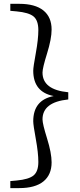

<svg xmlns="http://www.w3.org/2000/svg" viewBox="-20 -797 415 990"><path d="M332 -321.3V-284.2Q199.2 -270.5 199.2 -181.6Q199.2 -158.2 222.7 -83Q246.1 -7.8 246.1 40Q246.1 104.5 203.6 138.7Q161.1 172.9 79.1 172.9H33.2V136.7L65.4 133.8Q128.9 127.9 153.3 107.4Q177.7 86.9 177.7 38.1Q177.7 -8.8 164.6 -80.6Q151.4 -152.3 151.4 -171.9Q151.4 -281.2 256.8 -301.8Q151.4 -322.3 151.4 -432.6Q151.4 -451.2 164.6 -522.9Q177.7 -594.7 177.7 -641.6Q177.7 -691.4 153.3 -711.9Q128.9 -732.4 65.4 -738.3L33.2 -741.2V-777.3H79.1Q161.1 -777.3 203.6 -743.2Q246.1 -709 246.1 -644.5Q246.1 -596.7 222.7 -521.5Q199.2 -446.3 199.2 -422.9Q199.2 -334 332 -321.3Z"/></svg>

Font: Bpmf Zihi Serif Regular
Style: Regular
Weight: 400
Foundry: But Ko
Version: Version 1.320